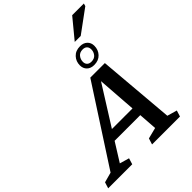

<svg xmlns="http://www.w3.org/2000/svg" viewBox="-372 -1336 1510 1510"><g transform="rotate(-45 383.0 -581.5)"><path d="M669.5 -74.5 751.5 -51 735.5 0H425L441 -51L533.5 -74.5L522.5 -228.5H237L140.5 -74L220 -51L204.5 0H-63L-47 -51L37.5 -74L453 -715H615ZM287.5 -309H516.5L493 -636ZM570.5 -947Q608 -947 630.5 -925.5Q653 -904 653 -869.5Q653 -825 624.2 -794Q595.5 -763 545.5 -763Q507.5 -763 485.2 -784.8Q463 -806.5 463 -841Q463 -885 491.8 -916Q520.5 -947 570.5 -947ZM548.5 -797Q582 -797 599 -818.2Q616 -839.5 616 -866.5Q616 -889 603.2 -901.8Q590.5 -914.5 567 -914.5Q534 -914.5 516.8 -893Q499.5 -871.5 499.5 -843.5Q499.5 -822 512.5 -809.5Q525.5 -797 548.5 -797ZM565 -1000 699.5 -1163H829.5L823 -1140.5L631.5 -1000Z"/></g></svg>

Font: Newsreader 6pt Medium
Style: Italic
Weight: 500
Italic angle: -17°
Designer: Hugues Gentile
Foundry: Production Type
Version: Version 1.003; ttfautohint (v1.8.3)